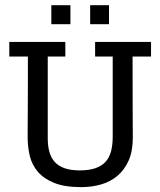

<svg xmlns="http://www.w3.org/2000/svg" viewBox="-20 -728 631 756"><path d="M16.6 -505.4V-563H237.3V-505.4H168V-184.6Q168 -153.3 174.6 -129.6Q181.2 -106 196 -89.8Q210.9 -73.7 235.1 -65.4Q259.3 -57.1 293.9 -57.1Q331.1 -57.1 356.2 -65.9Q381.3 -74.7 396.2 -91.6Q411.1 -108.4 417.5 -133.3Q423.8 -158.2 423.8 -189.9V-505.4H354.5V-563H574.7V-505.4H502Q502 -447.3 502.2 -393.3Q502.4 -339.4 502.4 -296.1Q502.4 -252.9 502.7 -223.6Q502.9 -194.3 502.9 -185.5Q502.9 -132.8 486.6 -95.9Q470.2 -59.1 442.4 -35.6Q414.6 -12.2 377.7 -1.7Q340.8 8.8 299.8 8.8Q234.4 8.8 193.4 -7.8Q152.3 -24.4 129.2 -51.5Q106 -78.6 97.4 -113.8Q88.9 -148.9 88.9 -186.5Q88.9 -189.5 88.9 -204.6Q88.9 -219.7 89.1 -242.4Q89.4 -265.1 89.4 -293.2Q89.4 -321.3 89.6 -350.1Q89.8 -378.9 89.8 -405.8Q89.8 -432.6 89.8 -453.1V-505.4ZM409.2 -707.5V-632.8H335V-707.5ZM257.3 -707.5V-632.8H182.1V-707.5Z"/></svg>

Font: Rokkitt
Style: Regular
Weight: 400
Version: Version 1.2; ttfautohint (v1.5) -l 7 -r 28 -G 50 -x 13 -D la